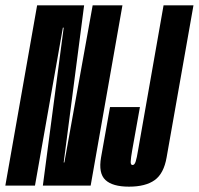

<svg xmlns="http://www.w3.org/2000/svg" viewBox="-61 -695 744 719"><path d="M-41 0 78 -675H254L177.5 -86.5H180L286 -675H397.5L278.5 0H99.5L177.5 -591.5H174.5L70 0ZM422 4Q360.5 4 333.8 -21Q307 -46 317.5 -106L351 -294H463L434 -132Q429 -103.5 428.5 -90.5Q428 -80.5 432 -78Q433.5 -77 435.5 -77Q443 -77 447.2 -90.5Q451.5 -104 456 -132L551.5 -675H663.5L563 -106Q552.5 -45 518.2 -20.5Q484 4 422 4Z"/></svg>

Font: Anybody UltraCondensed SemiBold
Style: Italic
Weight: 600
Width: 1
Italic angle: -10°
Designer: Tyler Finck
Foundry: Etcetera Type Company
Version: Version 1.010; ttfautohint (v1.8.3) -l 8 -r 50 -G 200 -x 14 